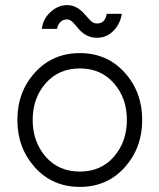

<svg xmlns="http://www.w3.org/2000/svg" viewBox="-20 -720 624 752"><path d="M360 -572Q397 -572 424 -599Q451 -626 457 -666H398Q392 -628 360 -628Q346 -628 335 -639Q330 -644 324 -650.5Q318 -657 312 -664Q281 -700 243 -700Q207 -700 177 -672Q148 -645 144 -607H203Q212 -644 243 -644Q254 -644 265 -633Q270 -628 275.5 -621.5Q281 -615 287 -608Q317 -572 360 -572ZM293 -452Q375 -452 426 -394Q477 -336 477 -250Q477 -165 426 -106Q375 -48 293 -48Q210 -48 159 -106Q108 -165 108 -250Q108 -336 159 -394Q210 -452 293 -452ZM293 -512Q186 -512 117 -436Q48 -360 48 -250Q48 -141 117 -64Q186 12 293 12Q399 12 468 -64Q537 -141 537 -250Q537 -360 468 -436Q399 -512 293 -512Z"/></svg>

Font: Unageo Variable
Style: Regular
Weight: 300
Designer: Richard Sepsi
Foundry: Richard Sepsi
Version: Version 2.200